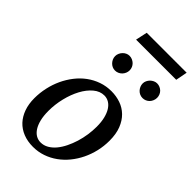

<svg xmlns="http://www.w3.org/2000/svg" viewBox="-257 -929 1024 1024"><g transform="rotate(45 254.5 -417.5)"><path d="M374 -304.2Q374 -339.8 367.2 -367.2Q360.4 -394.5 348.6 -413.1Q336.9 -431.6 320.6 -441.4Q304.2 -451.2 285.2 -451.2Q252.4 -451.2 224.4 -427.5Q196.3 -403.8 175.8 -365.5Q155.3 -327.1 143.6 -279.1Q131.8 -231 131.8 -182.1Q131.8 -145 138.7 -117.2Q145.5 -89.4 157.7 -70.6Q169.9 -51.8 186 -42.5Q202.1 -33.2 221.2 -33.2Q244.6 -33.2 265.4 -45.2Q286.1 -57.1 303 -77.4Q319.8 -97.7 333 -124.5Q346.2 -151.4 355.5 -181.4Q364.7 -211.4 369.4 -243.2Q374 -274.9 374 -304.2ZM475.1 -299.8Q475.1 -259.3 466.1 -220.5Q457 -181.6 440.2 -147Q423.3 -112.3 399.7 -83.3Q376 -54.2 346.4 -33Q316.9 -11.7 282.2 0.2Q247.6 12.2 209 12.2Q168 12.2 134.8 -1Q101.6 -14.2 78.6 -38.8Q55.7 -63.5 43.2 -98.4Q30.8 -133.3 30.8 -176.8Q30.8 -217.3 39.6 -256.6Q48.3 -295.9 64.7 -331.1Q81.1 -366.2 104.5 -396.2Q127.9 -426.3 157.5 -448Q187 -469.7 221.9 -481.9Q256.8 -494.1 295.9 -494.1Q332 -494.1 364.5 -482.9Q397 -471.7 421.6 -447.8Q446.3 -423.8 460.7 -387.2Q475.1 -350.6 475.1 -299.8ZM285.6 -641.1Q285.6 -629.9 281.2 -619.6Q276.9 -609.4 269.3 -601.6Q261.7 -593.8 251.7 -589.4Q241.7 -585 230.5 -585Q219.7 -585 210 -589.4Q200.2 -593.8 192.9 -601.6Q185.5 -609.4 181.2 -619.1Q176.8 -628.9 176.8 -640.1Q176.8 -650.9 181.2 -660.9Q185.5 -670.9 192.9 -678.7Q200.2 -686.5 210 -691.2Q219.7 -695.8 230.5 -695.8Q241.7 -695.8 251.7 -691.4Q261.7 -687 269.3 -679.7Q276.9 -672.4 281.2 -662.4Q285.6 -652.3 285.6 -641.1ZM492.7 -641.1Q492.7 -629.9 488.5 -619.6Q484.4 -609.4 477.1 -601.6Q469.7 -593.8 459.7 -589.4Q449.7 -585 438.5 -585Q427.2 -585 417.2 -589.4Q407.2 -593.8 399.9 -601.6Q392.6 -609.4 388.2 -619.6Q383.8 -629.9 383.8 -641.1Q383.8 -651.4 388.4 -661.4Q393.1 -671.4 400.6 -679Q408.2 -686.5 418.2 -691.2Q428.2 -695.8 438.5 -695.8Q449.7 -695.8 459.7 -691.4Q469.7 -687 477.1 -679.7Q484.4 -672.4 488.5 -662.4Q492.7 -652.3 492.7 -641.1ZM496.6 -781.2H193.8L208 -847.2H509.3Z"/></g></svg>

Font: Charis SIL Phon
Style: Italic
Weight: 400
Italic angle: -11°
Foundry: SIL International
Version: Version 5.000